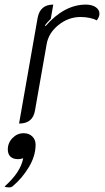

<svg xmlns="http://www.w3.org/2000/svg" viewBox="-52 -529 458 836"><path d="M151 -336 100 -46Q90 9 31 9L112 -452Q123 -509 180 -509L169 -447Q152 -430 144 -419L146 -415Q228 -509 322 -509Q348 -509 364.5 -498Q381 -487 381 -469Q381 -455 369 -440Q358 -447 338.5 -451Q319 -455 299 -455Q246 -455 202.5 -420Q159 -385 151 -336ZM49 160Q46 161 39.5 162.5Q33 164 27 164Q5 164 -6.5 153Q-18 142 -18 122Q-18 93 2.5 72Q23 51 51 51Q74 51 88.5 65Q103 79 103 101Q103 150 73.5 199Q44 248 3 282Q-2 287 -14 287Q-27 287 -32 283Q38 221 49 160Z"/></svg>

Font: K2D ExtraLight
Style: Italic
Weight: 275
Italic angle: -10°
Designer: Katatrad Aksorn Co.,Ltd.
Foundry: Cadson Demak Co.,Ltd.
Version: Version 1.000; ttfautohint (v1.6)